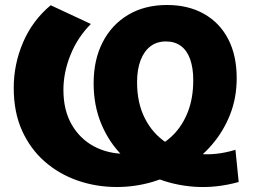

<svg xmlns="http://www.w3.org/2000/svg" viewBox="-20 -734 1018 769"><path d="M448 15Q365 15 290.5 -11Q216 -37 158.5 -87.5Q101 -138 68 -211.5Q35 -285 35 -382Q35 -477 72.5 -564.5Q110 -652 183 -713L344 -638Q291 -585 262.5 -514.5Q234 -444 234 -374Q234 -292 267.5 -234.5Q301 -177 357 -147.5Q413 -118 481 -118Q538 -118 587 -137Q636 -156 673.5 -193.5Q711 -231 732.5 -286Q754 -341 754 -413Q754 -462 741.5 -497Q729 -532 704.5 -550Q680 -568 645 -568Q608 -568 582.5 -548.5Q557 -529 543 -492.5Q529 -456 529 -405Q529 -321 560.5 -259.5Q592 -198 647 -162Q702 -126 773 -118Q844 -110 923 -134L936 -5Q845 20 759.5 14Q674 8 600.5 -23Q527 -54 472 -108.5Q417 -163 386 -237Q355 -311 355 -400Q355 -495 391.5 -565.5Q428 -636 494 -675Q560 -714 649 -714Q734 -714 797 -678.5Q860 -643 894 -577.5Q928 -512 928 -421Q928 -342 901.5 -275Q875 -208 829 -154.5Q783 -101 722 -63.5Q661 -26 591 -5.5Q521 15 448 15Z"/></svg>

Font: MOST Montserrat ExtraBold
Style: Regular
Weight: 800
Designer: Julieta Ulanovsky
Foundry: Julieta Ulanovsky
Version: Version 8.000;March 11, 2024;FontCreator 15.0.0.2926 64-bit